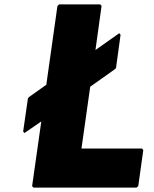

<svg xmlns="http://www.w3.org/2000/svg" viewBox="-20 -852 705 879"><path d="M86 -250 92 -243 169 -296 127 0 133 7H605L613 0L636 -165L630 -172H353L393 -455L503 -533L511 -540L532 -693L526 -700L417 -623L445 -825L439 -832H251L243 -825L192 -464L116 -410L108 -403Z"/></svg>

Font: Hussar Woodtype
Style: BlkObl
Weight: 900
Foundry: Cannot Into Space Fonts
Version: Version 1.07